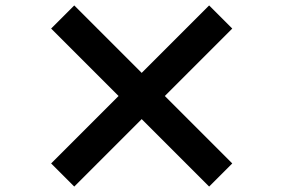

<svg xmlns="http://www.w3.org/2000/svg" viewBox="-20 -735 1040 706"><path d="M749 -49 834 -134 586 -382 834 -630 749 -715 501 -467 253 -715 168 -630 416 -382 168 -134 253 -49 501 -297Z"/></svg>

Font: ChiuKong Gothic MN Heavy
Style: Regular
Weight: 900
Designer: Ryoko NISHIZUKA 西塚涼子 (kana, bopomofo & ideographs); Paul D. Hunt (Latin, Greek & Cyrillic); Sandoll Communications 산돌커뮤니
Foundry: Adobe
Version: Version 1.300